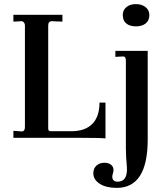

<svg xmlns="http://www.w3.org/2000/svg" viewBox="-20 -669 810 932"><path d="M492 3Q474 0 368 0H45V-34L86 -31Q101 -31 101 -53V-545Q101 -554 95.5 -560.5Q90 -567 82 -566L45 -564V-597H283V-564L234 -566H232Q214 -566 214 -545V-45Q214 -32 226 -32H326Q393 -32 428 -67.5Q463 -103 463 -171H492ZM547 243Q495 243 464 223Q433 203 433 172Q433 149 448 135Q463 121 488 121Q505 121 518 130Q531 139 531 157Q531 162 528 173Q525 184 525 188Q525 213 552 213Q600 212 596 143Q591 88 591 49V-375Q591 -395 578 -395L540 -393V-422H697V8Q697 243 547 243ZM576 -596Q576 -620 593.5 -634.5Q611 -649 640 -649Q668 -649 686.5 -634.5Q705 -620 705 -596Q705 -570 687.5 -555.5Q670 -541 640 -541Q610 -541 593 -555Q576 -569 576 -596Z"/></svg>

Font: UnnaMedium
Style: Regular
Weight: 500
Designer: Jorge de Buen Unna
Foundry: Omnibus-Type
Version: Version 2.008;hotconv 1.0.109;makeotfexe 2.5.65596